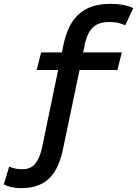

<svg xmlns="http://www.w3.org/2000/svg" viewBox="-72 -796 717 1004"><path d="M36 188Q12 188 -12 182.5Q-36 177 -52 168L-24 75Q-12 81 5.5 85Q23 89 44 89Q91 89 114.5 57Q138 25 148 -25L232 -430H120L143 -522H252L260 -563Q276 -637 307.5 -684Q339 -731 388.5 -753.5Q438 -776 504 -776Q540 -776 572.5 -770Q605 -764 625 -753L583 -664Q569 -670 549.5 -675.5Q530 -681 498 -681Q462 -681 436.5 -668.5Q411 -656 395.5 -630Q380 -604 371 -562L363 -522H565L542 -430H344L259 -24Q245 49 217.5 95.5Q190 142 145.5 165Q101 188 36 188Z"/></svg>

Font: Ubuntu Sans Mono Medium
Style: Italic
Weight: 500
Italic angle: -13.5°
Monospace: yes
Designer: Dalton Maag Ltd
Foundry: Dalton Maag Ltd
Version: Version 1.006